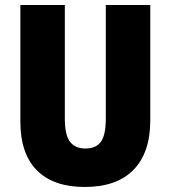

<svg xmlns="http://www.w3.org/2000/svg" viewBox="-20 -734 679 764"><path d="M578 -255Q578 -127 511.5 -58.5Q445 10 317 10Q193 10 127 -56Q61 -122 61 -251V-714H238V-261Q238 -197 258.5 -170Q279 -143 320 -143Q362 -143 381.5 -170Q401 -197 401 -262V-714H578Z"/></svg>

Font: Noto Sans Gujarati Condensed Black
Style: Regular
Weight: 900
Width: 3
Designer: Jelle Bosma - Monotype Design Team, Universal Thirst
Foundry: Monotype Imaging Inc.
Version: Version 2.106; ttfautohint (v1.8.4.7-5d5b)